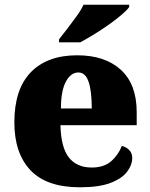

<svg xmlns="http://www.w3.org/2000/svg" viewBox="-20 -786 638 816"><path d="M320 10Q178 10 109.5 -62.5Q41 -135 41 -266Q41 -407 111 -479Q181 -551 308 -551Q426 -551 493.5 -489.5Q561 -428 561 -309V-254H237Q239 -160 272.5 -117Q306 -74 370 -74Q421 -74 451.5 -100Q482 -126 498 -166Q517 -161 529.5 -148Q542 -135 542 -115Q542 -85 520 -56Q498 -27 449.5 -8.5Q401 10 320 10ZM370 -325Q370 -399 356.5 -438.5Q343 -478 313 -478Q281 -478 260 -439Q239 -400 239 -325ZM231 -619Q246 -638 266 -664Q286 -690 305.5 -717Q325 -744 335 -766H529V-756Q520 -743 496.5 -723Q473 -703 442 -681Q411 -659 379 -639.5Q347 -620 321 -606H231Z"/></svg>

Font: Noto Serif Sinhala Black
Style: Regular
Weight: 900
Designer: Jelle Bosma - Monotype Design Team
Foundry: Monotype Imaging Inc.
Version: Version 2.007; ttfautohint (v1.8.4.7-5d5b)